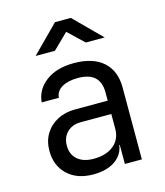

<svg xmlns="http://www.w3.org/2000/svg" viewBox="-117 -874 834 972"><g transform="rotate(-15 300.0 -387.5)"><path d="M252 10Q167 10 117 -37.5Q67 -85 67 -162Q67 -213 90 -251Q113 -289 154 -310.5Q195 -332 248 -332H418V-375Q418 -429 389 -455.5Q360 -482 301 -482Q249 -482 217 -463Q185 -444 183 -410H93Q98 -475 153.5 -517.5Q209 -560 301 -560Q401 -560 454.5 -512Q508 -464 508 -378V0H419V-100H404L418 -120Q418 -80 398 -51Q378 -22 341 -6Q304 10 252 10ZM274 -66Q340 -66 379 -98Q418 -130 418 -185V-262H258Q214 -262 186.5 -235.5Q159 -209 159 -165Q159 -119 189.5 -92.5Q220 -66 274 -66ZM124 -645 263 -785H346L486 -645H387L305 -723L225 -645Z"/></g></svg>

Font: Atlassian Mono
Style: Regular
Weight: 400
Monospace: yes
Designer: Philipp Nurullin, Konstantin Bulenkov
Foundry: Modifications by Atlassian Pty Ltd, manufactured by JetBrains
Version: Version 2.304